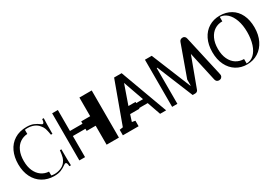

<svg xmlns="http://www.w3.org/2000/svg" viewBox="33 -1648 3653 2568"><g transform="rotate(-30 1859.0 -364.0)"><path d="M118 -364Q118 -275 147 -211Q176 -147 226 -112Q276 -77 340 -73V-14Q363 -8 389 -8Q437 -8 483 -26Q529 -44 557 -79Q581 -108 591 -143Q601 -178 609 -249H632Q632 -71 636 0H612Q610 -32 604 -46.5Q598 -61 587 -61Q577 -61 566 -53Q521 -20 478.5 -3Q436 14 376 14Q274 14 196 -32.5Q118 -79 75 -164.5Q32 -250 32 -364Q32 -473 71.5 -558.5Q111 -644 189 -693Q267 -742 377 -742Q438 -742 481 -724.5Q524 -707 566 -675Q577 -666 585 -666Q597 -666 603.5 -681Q610 -696 612 -728H636Q632 -660 632 -488H609Q597 -558 586.5 -589Q576 -620 552 -647Q523 -685 478 -703.5Q433 -722 380 -722Q357 -722 340 -718V-655Q276 -651 225.5 -616.5Q175 -582 146.5 -517.5Q118 -453 118 -364Z M854 -326V0H766V-728H854V-404H1048V-440H1187V-728H1377V0H1187V-293H1048V-326Z M1438 -85 1491 -93 1723 -728H1839L2106 0H2013L1941 -207H1808V-197H1664L1631 -94L1681 -85V0H1438ZM1808 -302V-284H1913L1802 -599L1698 -302Z M2289 -553H2280V0H2199V-728H2304L2551 -123H2556V-215L2730 -698Q2743 -733 2784 -733Q2802 -733 2814.5 -721.5Q2827 -710 2831 -690L2969 -76Q2975 -54 2975 -43Q2975 -23 2960 -8Q2945 7 2922 7Q2881 7 2870 -35L2770 -488L2602 -35Q2598 -19 2585 -9.5Q2572 0 2556 0H2516Z M3116 -364Q3116 -272 3147 -206.5Q3178 -141 3231.5 -107Q3285 -73 3352 -73V-4Q3417 -4 3466.5 -50Q3516 -96 3542.5 -178Q3569 -260 3569 -366Q3569 -471 3540.5 -551.5Q3512 -632 3462.5 -676.5Q3413 -721 3352 -723V-655Q3285 -656 3231.5 -622Q3178 -588 3147 -522Q3116 -456 3116 -364ZM3357 -739Q3455 -739 3529.5 -695Q3604 -651 3644.5 -567.5Q3685 -484 3685 -370Q3685 -257 3642.5 -170.5Q3600 -84 3525 -36.5Q3450 11 3354 11Q3261 11 3187.5 -34.5Q3114 -80 3072 -165Q3030 -250 3030 -364Q3030 -478 3072 -563Q3114 -648 3188.5 -693.5Q3263 -739 3357 -739Z"/></g></svg>

Font: Hjärnsläpp Display
Style: Regular
Weight: 400
Designer: Baptiste Guesnon
Foundry: Bloom Type
Version: Version 1.000